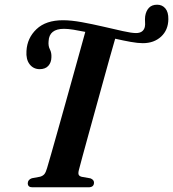

<svg xmlns="http://www.w3.org/2000/svg" viewBox="-20 -796 736 816"><path d="M315.5 -74.5Q311.5 -59.5 314.5 -53.2Q317.5 -47 327.5 -44.5L364.5 -38Q379.5 -32 379.5 -20Q379.5 0 356 0H117.5Q98 0 98 -17.5Q98.5 -32.5 115.5 -38.5L150.5 -45Q162.5 -48.5 168.8 -56.2Q175 -64 180 -81.5Q186.5 -102.5 198.2 -144.2Q210 -186 225.5 -240.8Q241 -295.5 257.8 -355.8Q274.5 -416 290.8 -474.2Q307 -532.5 320.5 -581Q334 -629.5 342.5 -660.5Q315.5 -666 292.2 -669.8Q269 -673.5 252 -673.5Q189 -673.5 186.5 -621Q184.5 -600.5 192 -586.2Q199.5 -572 198.5 -552.5Q198 -530 185.2 -516Q172.5 -502 148 -502Q121.5 -502.5 105.8 -523Q90 -543.5 92.5 -579.5Q95.5 -634.5 135.2 -672.2Q175 -710 248 -710Q282 -710 327.5 -701.8Q373 -693.5 419 -682.8Q465 -672 502.2 -663.8Q539.5 -655.5 558 -655.5Q589 -655.5 595.5 -681.5Q597.5 -691.5 596.5 -702.5Q595.5 -713.5 597 -727Q600.5 -749.5 613 -762.8Q625.5 -776 648 -776Q669.5 -776 682.8 -760.2Q696 -744.5 695.5 -714.5Q695 -668.5 664.8 -640.5Q634.5 -612.5 587 -612.5Q566 -612.5 535.2 -618Q504.5 -623.5 469.5 -631.5Q459.5 -597.5 445.8 -548.5Q432 -499.5 416.5 -442.8Q401 -386 385 -328.8Q369 -271.5 355 -220.2Q341 -169 330.5 -130.8Q320 -92.5 315.5 -74.5Z"/></svg>

Font: Fraunces 144pt S050 SemiBold
Style: Italic
Weight: 600
Italic angle: -16°
Version: Version 1.000; ttfautohint (v1.8.3)